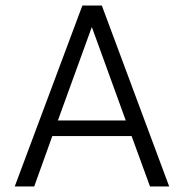

<svg xmlns="http://www.w3.org/2000/svg" viewBox="-20 -670 661 690"><path d="M588 0H519L453 -181H168L103 0H33L276 -650H346ZM310 -573 188 -237H432Z"/></svg>

Font: Overused Grotesk Book
Style: Regular
Weight: 350
Version: Version 0.003